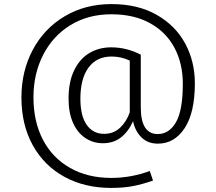

<svg xmlns="http://www.w3.org/2000/svg" viewBox="-20 -716 1060 941"><path d="M935 -308Q935 -164 885 -88Q835 -12 754 -12Q704 -12 673 -43Q642 -74 632 -122Q610 -72 573.5 -43Q537 -14 484 -14Q436 -14 397.5 -40Q359 -66 337.5 -115Q316 -164 316 -232Q316 -315 343.5 -371.5Q371 -428 418 -456Q465 -484 525 -484Q600 -484 670 -448V-190Q670 -59 753 -59Q809 -59 842.5 -117Q876 -175 876 -306Q876 -404 835.5 -481Q795 -558 716 -602Q637 -646 526 -646Q412 -646 325.5 -593Q239 -540 191.5 -447Q144 -354 144 -239Q144 -120 190.5 -31Q237 58 323.5 107Q410 156 525 156Q622 156 714 122L730 169Q678 187 632 196Q586 205 524 205Q396 205 296.5 151Q197 97 141 -3.5Q85 -104 85 -239Q85 -367 140.5 -471.5Q196 -576 296.5 -636Q397 -696 526 -696Q656 -696 748.5 -643Q841 -590 888 -502Q935 -414 935 -308ZM616 -166V-419Q574 -439 527 -439Q454 -439 414 -385Q374 -331 374 -232Q374 -148 405 -104Q436 -60 490 -60Q538 -60 570 -91.5Q602 -123 616 -166Z"/></svg>

Font: Statis Sans Light
Style: Regular
Weight: 300
Designer: bBox Type GmbH
Foundry: bBox Type GmbH
Version: Version 1.000